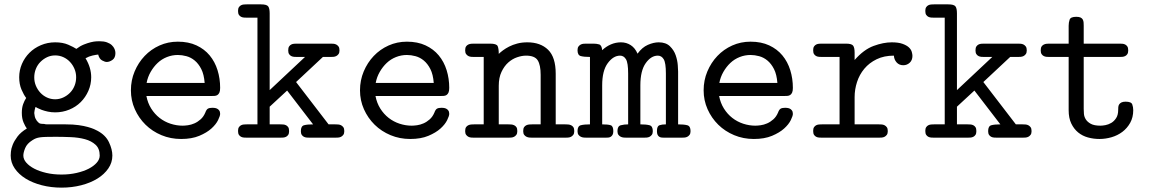

<svg xmlns="http://www.w3.org/2000/svg" viewBox="-20 -631 5290 880"><path d="M29 82Q29 78 30 64.5Q31 51 38 33Q45 15 60 -5Q75 -25 103 -42Q96 -51 88 -69.5Q80 -88 80 -114Q80 -137 86 -153.5Q92 -170 100 -182Q89 -196 78.5 -220.5Q68 -245 68 -277Q68 -309 80.5 -338Q93 -367 115 -389Q137 -411 167.5 -424Q198 -437 233 -437Q268 -437 293 -426Q318 -415 330 -407Q347 -420 364.5 -427Q382 -434 396.5 -437.5Q411 -441 421.5 -441.5Q432 -442 436 -442Q456 -442 470 -437Q484 -432 492.5 -424Q501 -416 505 -406.5Q509 -397 509 -388Q509 -366 495.5 -356.5Q482 -347 469 -347Q461 -347 448 -354Q435 -361 430 -381Q420 -380 404 -376.5Q388 -373 372 -364Q398 -321 398 -277Q398 -244 385 -214.5Q372 -185 350 -163Q328 -141 297.5 -128.5Q267 -116 233 -116Q215 -116 199 -119.5Q183 -123 171 -127.5Q159 -132 151.5 -136Q144 -140 143 -141Q140 -133 138.5 -124.5Q137 -116 137 -113Q137 -111 139 -99.5Q141 -88 149 -77Q158 -66 164.5 -64.5Q171 -63 182 -63Q188 -61 196.5 -61Q205 -61 211 -61H281Q315 -61 340 -57.5Q365 -54 382.5 -49Q400 -44 410.5 -39.5Q421 -35 426 -32Q464 -12 479.5 21Q495 54 495 82Q495 114 476.5 141Q458 168 426.5 187.5Q395 207 352.5 218Q310 229 262 229Q214 229 171.5 218Q129 207 97.5 187.5Q66 168 47.5 141Q29 114 29 82ZM87 82Q87 99 100.5 114.5Q114 130 137 142Q160 154 192 161.5Q224 169 262 169Q299 169 331.5 161.5Q364 154 387 142Q410 130 423.5 114.5Q437 99 437 82Q437 50 418 32.5Q399 15 369.5 7Q340 -1 304 -2.5Q268 -4 235 -4Q208 -4 191 -3.5Q174 -3 163.5 -1.5Q153 0 145 3Q137 6 128 12Q104 27 95.5 47.5Q87 68 87 82ZM137 -276Q137 -256 144.5 -238Q152 -220 165 -206Q178 -192 195.5 -184Q213 -176 233 -176Q252 -176 269.5 -184Q287 -192 300.5 -205.5Q314 -219 321.5 -237.5Q329 -256 329 -277Q329 -297 321.5 -315Q314 -333 301 -347Q288 -361 270.5 -369Q253 -377 233 -377Q213 -377 196 -369Q179 -361 165.5 -347.5Q152 -334 144.5 -315.5Q137 -297 137 -276Z M580 -217Q580 -263 597 -303.5Q614 -344 643 -374.5Q672 -405 711 -422.5Q750 -440 795 -440Q844 -440 880.5 -423Q917 -406 941 -377Q965 -348 977 -309.5Q989 -271 989 -228Q989 -214 985.5 -206.5Q982 -199 976.5 -195.5Q971 -192 964 -191.5Q957 -191 949 -191H651Q657 -159 673 -133.5Q689 -108 711.5 -90.5Q734 -73 761.5 -64Q789 -55 817 -55Q827 -55 841.5 -57Q856 -59 871 -65.5Q886 -72 899.5 -84Q913 -96 921 -115Q926 -129 933 -133Q940 -137 954 -137Q956 -137 962 -136.5Q968 -136 974 -133.5Q980 -131 984.5 -125Q989 -119 989 -109Q989 -100 979.5 -80.5Q970 -61 949 -42Q928 -23 893.5 -8.5Q859 6 810 6Q762 6 720 -11.5Q678 -29 647 -59.5Q616 -90 598 -130.5Q580 -171 580 -217ZM918 -251Q915 -290 902.5 -314.5Q890 -339 872.5 -353.5Q855 -368 834.5 -373.5Q814 -379 795 -379Q769 -379 745 -369.5Q721 -360 702.5 -342.5Q684 -325 670.5 -301.5Q657 -278 652 -251Z M1071 -31Q1071 -42 1075 -48Q1079 -54 1085 -57Q1091 -60 1098 -60.5Q1105 -61 1111 -61H1160V-550H1111Q1105 -550 1098 -550.5Q1091 -551 1085 -554Q1079 -557 1075 -563Q1071 -569 1071 -581Q1071 -592 1075 -598Q1079 -604 1085 -607Q1091 -610 1098 -610.5Q1105 -611 1111 -611H1176Q1202 -611 1209 -602Q1216 -593 1216 -570V-218L1378 -370H1341Q1335 -370 1328 -370.5Q1321 -371 1315 -374Q1309 -377 1305 -383Q1301 -389 1301 -400Q1301 -412 1305 -418Q1309 -424 1315 -427Q1321 -430 1328 -430.5Q1335 -431 1341 -431H1495Q1501 -431 1508 -430.5Q1515 -430 1521 -427Q1527 -424 1531.5 -418Q1536 -412 1536 -400Q1536 -389 1531.5 -383Q1527 -377 1521 -374Q1515 -371 1508 -370.5Q1501 -370 1495 -370H1460L1337 -255L1486 -61H1517Q1523 -61 1530 -60.5Q1537 -60 1543 -57Q1549 -54 1553.5 -48Q1558 -42 1558 -30Q1558 -19 1553.5 -13Q1549 -7 1543 -4Q1537 -1 1530 -0.5Q1523 0 1517 0H1399Q1393 0 1386 -0.5Q1379 -1 1373 -4Q1367 -7 1363 -13Q1359 -19 1359 -30Q1359 -53 1373.5 -57Q1388 -61 1415 -61L1296 -216L1216 -142V-61H1265Q1271 -61 1278 -60.5Q1285 -60 1291 -57Q1297 -54 1301 -48Q1305 -42 1305 -30Q1305 -19 1301 -13Q1297 -7 1291 -4Q1285 -1 1278 -0.5Q1271 0 1265 0H1111Q1105 0 1098 -0.5Q1091 -1 1085 -4Q1079 -7 1075 -13Q1071 -19 1071 -31Z M1630 -217Q1630 -263 1647 -303.5Q1664 -344 1693 -374.5Q1722 -405 1761 -422.5Q1800 -440 1845 -440Q1894 -440 1930.5 -423Q1967 -406 1991 -377Q2015 -348 2027 -309.5Q2039 -271 2039 -228Q2039 -214 2035.5 -206.5Q2032 -199 2026.5 -195.5Q2021 -192 2014 -191.5Q2007 -191 1999 -191H1701Q1707 -159 1723 -133.5Q1739 -108 1761.5 -90.5Q1784 -73 1811.5 -64Q1839 -55 1867 -55Q1877 -55 1891.5 -57Q1906 -59 1921 -65.5Q1936 -72 1949.5 -84Q1963 -96 1971 -115Q1976 -129 1983 -133Q1990 -137 2004 -137Q2006 -137 2012 -136.5Q2018 -136 2024 -133.5Q2030 -131 2034.5 -125Q2039 -119 2039 -109Q2039 -100 2029.5 -80.5Q2020 -61 1999 -42Q1978 -23 1943.5 -8.5Q1909 6 1860 6Q1812 6 1770 -11.5Q1728 -29 1697 -59.5Q1666 -90 1648 -130.5Q1630 -171 1630 -217ZM1968 -251Q1965 -290 1952.5 -314.5Q1940 -339 1922.5 -353.5Q1905 -368 1884.5 -373.5Q1864 -379 1845 -379Q1819 -379 1795 -369.5Q1771 -360 1752.5 -342.5Q1734 -325 1720.5 -301.5Q1707 -278 1702 -251Z M2112 -30Q2112 -42 2116 -48Q2120 -54 2126.5 -57Q2133 -60 2140 -60.5Q2147 -61 2153 -61H2197V-370H2152Q2147 -370 2140 -370.5Q2133 -371 2127 -374Q2121 -377 2116.5 -383Q2112 -389 2112 -400Q2112 -412 2116 -418Q2120 -424 2126.5 -427Q2133 -430 2140 -430.5Q2147 -431 2153 -431H2226Q2256 -431 2261 -419.5Q2266 -408 2266 -384Q2273 -391 2285 -400Q2297 -409 2313.5 -417.5Q2330 -426 2351 -431.5Q2372 -437 2397 -437Q2457 -437 2492 -403Q2527 -369 2527 -293V-61H2571Q2577 -61 2584 -60.5Q2591 -60 2597.5 -57Q2604 -54 2608 -48Q2612 -42 2612 -30Q2612 -19 2607.5 -13Q2603 -7 2597 -4Q2591 -1 2584 -0.5Q2577 0 2572 0H2419Q2414 0 2407 -0.5Q2400 -1 2393.5 -4Q2387 -7 2382.5 -13Q2378 -19 2378 -30Q2378 -42 2382 -48Q2386 -54 2392.5 -57Q2399 -60 2406 -60.5Q2413 -61 2419 -61H2458V-288Q2458 -333 2444.5 -354.5Q2431 -376 2391 -376Q2372 -376 2350 -368.5Q2328 -361 2309.5 -344.5Q2291 -328 2278.5 -301.5Q2266 -275 2266 -238V-61H2310Q2316 -61 2323 -60.5Q2330 -60 2336.5 -57Q2343 -54 2347 -48Q2351 -42 2351 -30Q2351 -19 2346.5 -13Q2342 -7 2336 -4Q2330 -1 2323 -0.5Q2316 0 2311 0H2152Q2147 0 2140 -0.5Q2133 -1 2127 -4Q2121 -7 2116.5 -13Q2112 -19 2112 -30Z M2627 -30Q2627 -53 2642 -57Q2657 -61 2684 -61V-370Q2657 -370 2642 -374Q2627 -378 2627 -401Q2627 -412 2631.5 -418Q2636 -424 2642 -427Q2648 -430 2655 -430.5Q2662 -431 2668 -431H2700Q2714 -431 2726 -427.5Q2738 -424 2740 -401Q2758 -418 2780 -427.5Q2802 -437 2826 -437Q2851 -437 2871 -424Q2891 -411 2902 -385Q2923 -414 2949.5 -425.5Q2976 -437 2999 -437Q3032 -437 3050.5 -419Q3069 -401 3077 -377.5Q3085 -354 3086.5 -332Q3088 -310 3088 -303V-61Q3115 -61 3130 -57Q3145 -53 3145 -30Q3145 -19 3140.5 -13Q3136 -7 3130 -4Q3124 -1 3117 -0.5Q3110 0 3104 0H3024Q3019 0 3013 -0.5Q3007 -1 3002 -4Q2997 -7 2994 -13Q2991 -19 2991 -30Q2991 -53 3002.5 -57Q3014 -61 3032 -61V-294Q3032 -343 3022 -359.5Q3012 -376 2995 -376Q2964 -376 2939.5 -341.5Q2915 -307 2915 -240V-61Q2942 -61 2957 -57Q2972 -53 2972 -30Q2972 -19 2967.5 -13Q2963 -7 2957 -4Q2951 -1 2944 -0.5Q2937 0 2931 0H2851Q2846 0 2839 -0.5Q2832 -1 2825.5 -4Q2819 -7 2814.5 -13Q2810 -19 2810 -30Q2810 -53 2825.5 -57Q2841 -61 2859 -61V-294Q2859 -343 2849 -359.5Q2839 -376 2822 -376Q2791 -376 2765.5 -341.5Q2740 -307 2740 -240V-61Q2767 -61 2779 -57Q2791 -53 2791 -30Q2791 -19 2787.5 -13Q2784 -7 2779 -4Q2774 -1 2768 -0.5Q2762 0 2756 0H2668Q2663 0 2656 -0.5Q2649 -1 2642.5 -4Q2636 -7 2631.5 -13Q2627 -19 2627 -30Z M3205 -217Q3205 -263 3222 -303.5Q3239 -344 3268 -374.5Q3297 -405 3336 -422.5Q3375 -440 3420 -440Q3469 -440 3505.5 -423Q3542 -406 3566 -377Q3590 -348 3602 -309.5Q3614 -271 3614 -228Q3614 -214 3610.5 -206.5Q3607 -199 3601.5 -195.5Q3596 -192 3589 -191.5Q3582 -191 3574 -191H3276Q3282 -159 3298 -133.5Q3314 -108 3336.5 -90.5Q3359 -73 3386.5 -64Q3414 -55 3442 -55Q3452 -55 3466.5 -57Q3481 -59 3496 -65.5Q3511 -72 3524.5 -84Q3538 -96 3546 -115Q3551 -129 3558 -133Q3565 -137 3579 -137Q3581 -137 3587 -136.5Q3593 -136 3599 -133.5Q3605 -131 3609.5 -125Q3614 -119 3614 -109Q3614 -100 3604.5 -80.5Q3595 -61 3574 -42Q3553 -23 3518.5 -8.5Q3484 6 3435 6Q3387 6 3345 -11.5Q3303 -29 3272 -59.5Q3241 -90 3223 -130.5Q3205 -171 3205 -217ZM3543 -251Q3540 -290 3527.5 -314.5Q3515 -339 3497.5 -353.5Q3480 -368 3459.5 -373.5Q3439 -379 3420 -379Q3394 -379 3370 -369.5Q3346 -360 3327.5 -342.5Q3309 -325 3295.5 -301.5Q3282 -278 3277 -251Z M3707 -31Q3707 -42 3711 -48Q3715 -54 3721 -57Q3727 -60 3734 -60.5Q3741 -61 3747 -61H3828V-370H3747Q3741 -370 3734 -370.5Q3727 -371 3721 -374Q3715 -377 3711 -383Q3707 -389 3707 -401Q3707 -412 3711 -418Q3715 -424 3721 -427Q3727 -430 3734 -430.5Q3741 -431 3747 -431H3857Q3883 -431 3890 -422Q3897 -413 3897 -390V-356Q3939 -404 3984 -420.5Q4029 -437 4067 -437Q4098 -437 4117 -430Q4136 -423 4146 -413.5Q4156 -404 4159 -393Q4162 -382 4162 -375Q4162 -355 4149.5 -343.5Q4137 -332 4120 -332Q4101 -332 4089.5 -345Q4078 -358 4077 -376Q4032 -376 3998 -359.5Q3964 -343 3941.5 -316Q3919 -289 3908 -255Q3897 -221 3897 -186V-61H4008Q4014 -61 4021 -60.5Q4028 -60 4034 -57Q4040 -54 4044.5 -48Q4049 -42 4049 -30Q4049 -19 4044.5 -13Q4040 -7 4034 -4Q4028 -1 4021 -0.5Q4014 0 4008 0H3747Q3741 0 3734 -0.5Q3727 -1 3721 -4Q3715 -7 3711 -13Q3707 -19 3707 -31Z M4221 -31Q4221 -42 4225 -48Q4229 -54 4235 -57Q4241 -60 4248 -60.5Q4255 -61 4261 -61H4310V-550H4261Q4255 -550 4248 -550.5Q4241 -551 4235 -554Q4229 -557 4225 -563Q4221 -569 4221 -581Q4221 -592 4225 -598Q4229 -604 4235 -607Q4241 -610 4248 -610.5Q4255 -611 4261 -611H4326Q4352 -611 4359 -602Q4366 -593 4366 -570V-218L4528 -370H4491Q4485 -370 4478 -370.5Q4471 -371 4465 -374Q4459 -377 4455 -383Q4451 -389 4451 -400Q4451 -412 4455 -418Q4459 -424 4465 -427Q4471 -430 4478 -430.5Q4485 -431 4491 -431H4645Q4651 -431 4658 -430.5Q4665 -430 4671 -427Q4677 -424 4681.5 -418Q4686 -412 4686 -400Q4686 -389 4681.5 -383Q4677 -377 4671 -374Q4665 -371 4658 -370.5Q4651 -370 4645 -370H4610L4487 -255L4636 -61H4667Q4673 -61 4680 -60.5Q4687 -60 4693 -57Q4699 -54 4703.5 -48Q4708 -42 4708 -30Q4708 -19 4703.5 -13Q4699 -7 4693 -4Q4687 -1 4680 -0.5Q4673 0 4667 0H4549Q4543 0 4536 -0.5Q4529 -1 4523 -4Q4517 -7 4513 -13Q4509 -19 4509 -30Q4509 -53 4523.5 -57Q4538 -61 4565 -61L4446 -216L4366 -142V-61H4415Q4421 -61 4428 -60.5Q4435 -60 4441 -57Q4447 -54 4451 -48Q4455 -42 4455 -30Q4455 -19 4451 -13Q4447 -7 4441 -4Q4435 -1 4428 -0.5Q4421 0 4415 0H4261Q4255 0 4248 -0.5Q4241 -1 4235 -4Q4229 -7 4225 -13Q4221 -19 4221 -31Z M4750 -400Q4750 -412 4754 -418Q4758 -424 4764.5 -427Q4771 -430 4778 -430.5Q4785 -431 4791 -431H4878V-513Q4878 -528 4882.5 -541Q4887 -554 4913 -554Q4926 -554 4933 -550.5Q4940 -547 4943 -541Q4946 -535 4946.5 -527.5Q4947 -520 4947 -513V-431H5111Q5117 -431 5124 -430.5Q5131 -430 5137 -427Q5143 -424 5147 -418Q5151 -412 5151 -400Q5151 -389 5147 -383Q5143 -377 5137 -374Q5131 -371 5124 -370.5Q5117 -370 5111 -370H4947V-132Q4947 -123 4948 -109.5Q4949 -96 4956.5 -84Q4964 -72 4979.5 -63.5Q4995 -55 5024 -55Q5033 -55 5046.5 -57.5Q5060 -60 5073 -67.5Q5086 -75 5095.5 -89.5Q5105 -104 5105 -127Q5105 -133 5105.5 -140Q5106 -147 5109.5 -152.5Q5113 -158 5120 -161.5Q5127 -165 5139 -165Q5165 -165 5169.5 -152.5Q5174 -140 5174 -126Q5174 -93 5160 -68Q5146 -43 5124 -26.5Q5102 -10 5074.5 -2Q5047 6 5019 6Q4992 6 4966.5 -1Q4941 -8 4921.5 -24Q4902 -40 4890 -65Q4878 -90 4878 -126V-370H4790Q4784 -370 4777 -370.5Q4770 -371 4764 -374Q4758 -377 4754 -383Q4750 -389 4750 -400Z"/></svg>

Font: CMU Typewriter Custom
Style: Regular
Weight: 500
Monospace: yes
Version: Version 0.7.0